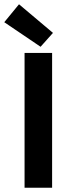

<svg xmlns="http://www.w3.org/2000/svg" viewBox="-38 -879 341 899"><path d="M77 0V-631H206V0ZM152 -660 -18 -775 51 -859 210 -725Z"/></svg>

Font: Narnoor
Style: Bold
Weight: 700
Designer: S. Sridhar Murthy
Foundry: SIL International
Version: Version 3.000